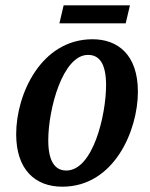

<svg xmlns="http://www.w3.org/2000/svg" viewBox="-20 -694 566 724"><path d="M204 -606H454L470 -674H220ZM215 10C411 10 500 -203 500 -348C500 -488 424 -546 329 -546C135 -546 41 -339 41 -188C41 -55 112 10 215 10ZM230 -51C189 -51 162 -83 162 -165C162 -282 216 -487 312 -487C354 -487 380 -455 380 -373C380 -261 331 -51 230 -51Z"/></svg>

Font: Noto Serif Condensed SemiBold
Style: Italic
Weight: 600
Width: 3
Italic angle: -12°
Designer: Monotype Design Team
Foundry: Monotype Imaging Inc.
Version: Version 2.014